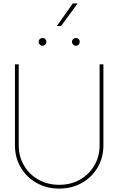

<svg xmlns="http://www.w3.org/2000/svg" viewBox="-20 -1108 700 1136"><path d="M330.1 7.8Q255.9 7.8 196.5 -25.6Q137.2 -59.1 102.8 -117.2Q68.4 -175.3 68.4 -249V-727.5H90.8V-249Q90.8 -181.6 122.1 -128.7Q153.3 -75.7 207.5 -45.2Q261.7 -14.6 330.1 -14.6Q398.9 -14.6 452.9 -45.2Q506.8 -75.7 538.1 -128.7Q569.3 -181.6 569.3 -249V-727.5H591.8V-249Q591.8 -175.3 557.6 -117.2Q523.4 -59.1 464.1 -25.6Q404.8 7.8 330.1 7.8ZM316.4 -954.1 411.1 -1087.9H439.5L341.3 -954.1ZM231.4 -837.4Q222.2 -837.4 215.3 -844.2Q208.5 -851.1 208.5 -860.4Q208.5 -870.1 215.3 -876.7Q222.2 -883.3 231.4 -883.3Q241.2 -883.3 247.8 -876.7Q254.4 -870.1 254.4 -860.4Q254.4 -851.1 247.8 -844.2Q241.2 -837.4 231.4 -837.4ZM428.7 -837.4Q419.4 -837.4 412.6 -844.2Q405.8 -851.1 405.8 -860.4Q405.8 -870.1 412.6 -876.7Q419.4 -883.3 428.7 -883.3Q438.5 -883.3 445.1 -876.7Q451.7 -870.1 451.7 -860.4Q451.7 -851.1 445.1 -844.2Q438.5 -837.4 428.7 -837.4Z"/></svg>

Font: Inter Display Thin
Style: Regular
Weight: 100
Designer: Rasmus Andersson
Foundry: rsms
Version: Version 4.000;git-a52131595